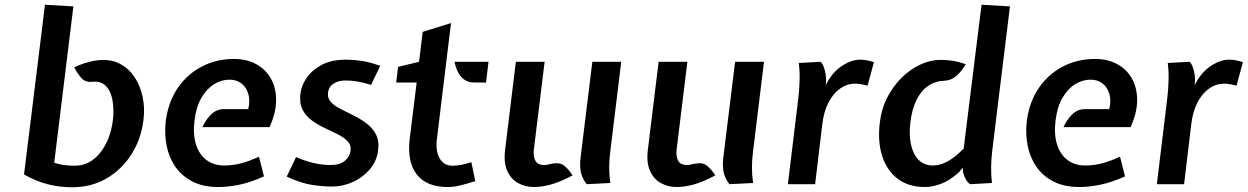

<svg xmlns="http://www.w3.org/2000/svg" viewBox="-20 -778 5270 811"><path d="M285 13Q230.5 13 181.2 0.2Q132 -12.5 81.5 -41L170 -758L290 -751L209 -90.5Q232 -83 253.2 -80.5Q274.5 -78 295.5 -78Q359 -78 402.5 -132Q446 -186 457 -271Q462 -316 455.2 -354.2Q448.5 -392.5 427.5 -414.5Q406.5 -436.5 370 -432.5Q341 -429.5 324.2 -448Q307.5 -466.5 293.5 -493.5Q322.5 -507.5 352.8 -515.5Q383 -523.5 407 -524.5Q452 -527 488 -507.8Q524 -488.5 548 -452.8Q572 -417 582.2 -370.2Q592.5 -323.5 586 -271Q576 -190 535 -125.8Q494 -61.5 429.8 -24.2Q365.5 13 285 13Z M902 12Q838.5 12 793.5 -11Q748.5 -34 721.2 -73Q694 -112 684 -161.8Q674 -211.5 680 -265.5Q690.5 -347.5 731 -406.5Q771.5 -465.5 833 -497.2Q894.5 -529 968.5 -529Q1022.5 -529 1062.8 -506.8Q1103 -484.5 1124.8 -445.2Q1146.5 -406 1146.2 -353.5Q1146 -301 1118.5 -241H835Q849.5 -273 872.2 -295Q895 -317 925 -317H1028.5Q1037 -350.5 1029.5 -379Q1022 -407.5 1001.2 -424.5Q980.5 -441.5 949.5 -441.5Q916 -441.5 885 -422.8Q854 -404 831.2 -365.5Q808.5 -327 801.5 -268Q794.5 -210 808 -167.5Q821.5 -125 852.2 -102Q883 -79 926.5 -79Q961 -79 994.8 -87.2Q1028.5 -95.5 1074 -116L1095 -33Q1040 -8 992 2Q944 12 902 12Z M1383 10Q1344.5 10 1298 3Q1251.5 -4 1191 -32L1230.5 -114.5Q1271.5 -96.5 1307.8 -88.8Q1344 -81 1375.5 -81Q1415.5 -81 1436.8 -98.8Q1458 -116.5 1460.5 -140.5Q1464 -165 1448.5 -181.2Q1433 -197.5 1407 -210.5Q1381 -223.5 1351.8 -237.2Q1322.5 -251 1297 -269.5Q1271.5 -288 1257.8 -315.2Q1244 -342.5 1249 -383Q1252.5 -415 1274.5 -448Q1296.5 -481 1338 -503.5Q1379.5 -526 1441.5 -526Q1473.5 -526 1507.8 -520.8Q1542 -515.5 1586 -500L1547.5 -419.5Q1513 -430 1488.5 -434Q1464 -438 1440 -438Q1409 -438 1388.8 -424.8Q1368.5 -411.5 1365.5 -386.5Q1362.5 -363.5 1377.8 -347Q1393 -330.5 1419 -317.5Q1445 -304.5 1474 -290Q1503 -275.5 1528.5 -256.5Q1554 -237.5 1568.2 -210Q1582.5 -182.5 1577 -142Q1571.5 -97.5 1542.5 -63.2Q1513.5 -29 1471 -9.5Q1428.5 10 1383 10Z M1871 12Q1781 12 1739.8 -42Q1698.5 -96 1711 -195.5L1740 -429.5H1653.5L1661.5 -495.5L1750 -517L1765.5 -643.5L1885 -680.5L1825.5 -191Q1819 -140 1837.2 -109Q1855.5 -78 1891 -78Q1907.5 -78 1926 -81.2Q1944.5 -84.5 1971 -93L1987.5 -13Q1948.5 -0.5 1922 5.8Q1895.5 12 1871 12ZM1983.5 -429.5Q1956.5 -429.5 1939.5 -442.8Q1922.5 -456 1913.2 -476Q1904 -496 1900 -517H2043.5L2033 -429.5Z M2235 12Q2199 12 2168.8 -4.5Q2138.5 -21 2122.5 -56.5Q2106.5 -92 2114 -149L2159 -517H2280.5L2235 -146.5Q2231.5 -118 2241.2 -99.5Q2251 -81 2279 -81Q2289.5 -81 2299 -83.8Q2308.5 -86.5 2322 -88Q2348 -91.5 2366 -75.8Q2384 -60 2398.5 -37Q2344 -8.5 2305.5 1.8Q2267 12 2235 12ZM2458 0Q2437.5 -27 2433 -53.5Q2428.5 -80 2432 -110L2482 -517H2604L2557 -131Q2553.5 -103.5 2553.2 -72Q2553 -40.5 2558 -5Z M2838 12Q2802 12 2771.8 -4.5Q2741.5 -21 2725.5 -56.5Q2709.5 -92 2717 -149L2762 -517H2883.5L2838 -146.5Q2834.5 -118 2844.2 -99.5Q2854 -81 2882 -81Q2892.5 -81 2902 -83.8Q2911.5 -86.5 2925 -88Q2951 -91.5 2969 -75.8Q2987 -60 3001.5 -37Q2947 -8.5 2908.5 1.8Q2870 12 2838 12ZM3061 0Q3040.5 -27 3036 -53.5Q3031.5 -80 3035 -110L3085 -517H3207L3160 -131Q3156.5 -103.5 3156.2 -72Q3156 -40.5 3161 -5Z M3308 0 3352.5 -367Q3356.5 -402 3357.5 -439.5Q3358.5 -477 3354 -512L3447 -517Q3456.5 -506.5 3462.5 -486Q3468.5 -465.5 3469.5 -440.5L3468 -419L3480 -440.5Q3504.5 -480 3541.5 -503Q3578.5 -526 3613.5 -526Q3628 -526 3642 -523.2Q3656 -520.5 3671.5 -515.5L3644.5 -416Q3627 -421 3614.2 -422.8Q3601.5 -424.5 3591 -424.5Q3558 -424.5 3529 -404.2Q3500 -384 3480 -346Q3460 -308 3453.5 -254.5L3423 0Z M3888 12Q3816.5 12 3770.5 -23.8Q3724.5 -59.5 3705.5 -121.5Q3686.5 -183.5 3696.5 -261.5Q3703 -317.5 3727.2 -365.2Q3751.5 -413 3787.5 -448.8Q3823.5 -484.5 3866.5 -504.8Q3909.5 -525 3953 -525Q3977.5 -525 4002 -521.5Q4026.5 -518 4059.5 -507Q4042 -476.5 4019.8 -457.2Q3997.5 -438 3968.5 -437Q3929.5 -435.5 3899.8 -414.8Q3870 -394 3851 -355.2Q3832 -316.5 3825.5 -261.5Q3819 -210.5 3827.5 -169.2Q3836 -128 3859.5 -103.5Q3883 -79 3920.5 -79Q3951.5 -79 3983.2 -96.5Q4015 -114 4050.5 -150.5L4126 -758L4246 -751L4172 -148.5Q4167 -108.5 4166.5 -72.8Q4166 -37 4170 -5L4077.5 0Q4066 -8.5 4059.2 -21Q4052.5 -33.5 4048 -49.5L4046.5 -70L4030.5 -50Q3991 -15 3954.5 -1.5Q3918 12 3888 12Z M4539 12Q4475.5 12 4430.5 -11Q4385.5 -34 4358.2 -73Q4331 -112 4321 -161.8Q4311 -211.5 4317 -265.5Q4327.5 -347.5 4368 -406.5Q4408.5 -465.5 4470 -497.2Q4531.5 -529 4605.5 -529Q4659.5 -529 4699.8 -506.8Q4740 -484.5 4761.8 -445.2Q4783.5 -406 4783.2 -353.5Q4783 -301 4755.5 -241H4472Q4486.5 -273 4509.2 -295Q4532 -317 4562 -317H4665.5Q4674 -350.5 4666.5 -379Q4659 -407.5 4638.2 -424.5Q4617.5 -441.5 4586.5 -441.5Q4553 -441.5 4522 -422.8Q4491 -404 4468.2 -365.5Q4445.5 -327 4438.5 -268Q4431.5 -210 4445 -167.5Q4458.5 -125 4489.2 -102Q4520 -79 4563.5 -79Q4598 -79 4631.8 -87.2Q4665.5 -95.5 4711 -116L4732 -33Q4677 -8 4629 2Q4581 12 4539 12Z M4866.5 0 4911 -367Q4915 -402 4916 -439.5Q4917 -477 4912.5 -512L5005.5 -517Q5015 -506.5 5021 -486Q5027 -465.5 5028 -440.5L5026.5 -419L5038.5 -440.5Q5063 -480 5100 -503Q5137 -526 5172 -526Q5186.5 -526 5200.5 -523.2Q5214.5 -520.5 5230 -515.5L5203 -416Q5185.5 -421 5172.8 -422.8Q5160 -424.5 5149.5 -424.5Q5116.5 -424.5 5087.5 -404.2Q5058.5 -384 5038.5 -346Q5018.5 -308 5012 -254.5L4981.5 0Z"/></svg>

Font: Expletus Sans SemiBold
Style: Italic
Weight: 600
Italic angle: -7°
Version: Version 7.500